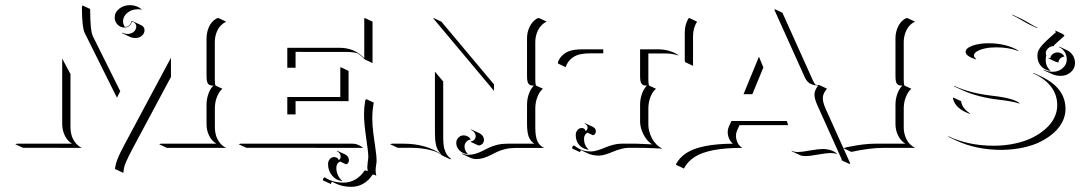

<svg xmlns="http://www.w3.org/2000/svg" viewBox="-20 -558 4180 743"><path d="M39.1 0 46.9 -2H258.5Q240.7 -12.9 230.7 -33.7Q220.7 -54.4 220.7 -78.1V-331.3L253.4 -270.3L252.7 -267.1V-64Q252.7 -48.8 257 -34.3Q261.2 -19.8 271.5 -6.2Q281.7 7.3 296.6 14.2L69.1 13.9ZM296.9 -528.8 298.8 -537.1 328.9 -523.2Q328.9 -439 339.4 -417.7L444.1 -207.5L445.6 -205.8Q437.5 -189.5 432.6 -179.9L307.6 -430.9Q297.4 -451.7 296.9 -528.8ZM423.8 -490.2Q423.8 -510.5 441.4 -524.3Q459 -538.1 483.4 -538.1Q509.5 -538.1 529.8 -520.5L526.4 -521Q520 -522.2 513.4 -522.2Q489.7 -522.2 472.9 -508.4Q456.1 -494.6 456.1 -475.6Q456.1 -463.6 463.6 -453.4Q473.9 -454.1 480.8 -460.7Q487.8 -467.3 487.8 -476.3Q492.7 -476.3 497.1 -474.1L527.1 -460.2Q532.7 -457.5 536 -452.5Q539.3 -447.5 539.3 -441.4Q539.3 -428.7 529.2 -419.8Q519 -410.9 504.4 -410.9Q492.4 -410.9 481.7 -415.8L451.7 -429.9L452.6 -431.6Q463.1 -426.8 474.4 -426.8Q488 -426.8 497.7 -435.2Q507.3 -443.6 507.3 -455.3Q507.3 -462.6 502.4 -468Q497.6 -473.4 489.7 -474.1Q488.8 -464.6 480.6 -458Q472.4 -451.4 461.4 -451.4Q446 -451.4 434.9 -462.8Q423.8 -474.1 423.8 -490.2ZM424.8 95.7 426.3 86.9Q427.7 75.4 434 59.6Q440.2 43.7 446.2 31.7Q452.1 19.8 463.1 -1L641.6 -334.7V-259.5L639.6 -256.6L494.9 13.9Q485.4 31.7 480.5 41.5Q475.6 51.3 469.4 65.1Q463.1 78.9 460.4 89.6Q457.8 100.3 457.8 109.9H454.8ZM595.7 0 603.5 -2H817.1Q799.1 -12.9 789.2 -33.3Q779.3 -53.7 779.3 -77.1V-152.3Q779.3 -174.8 786.5 -194.9Q793.7 -215.1 805.7 -226.6Q798.3 -226.8 794.2 -227.9Q790 -229 786.3 -232.7Q782.5 -236.3 780.9 -243.9Q779.3 -251.5 779.3 -263.7V-410.2Q779.3 -420.7 781.4 -430.9Q783.4 -441.2 787.6 -451.5Q791.7 -461.9 799.4 -471.1Q807.1 -480.2 817.4 -486.3L825.2 -488.3L855.2 -474.1Q843.8 -468.8 835 -459.8Q826.2 -450.9 821.2 -440.1Q816.2 -429.2 813.7 -418.2Q811.3 -407.2 811.3 -396.2V-249.5Q811.3 -234.4 813.7 -227.1L840.8 -214.4Q827.9 -204.1 819.7 -183.3Q811.5 -162.6 811.5 -138.7V-64.5Q811.5 -49.3 815.7 -34.5Q819.8 -19.8 830.1 -6.2Q840.3 7.3 855.2 14.2H625.7Z M903.3 0 911.1 -2H1342.8Q1355.2 -2 1366.5 2.7Q1377.7 7.3 1385.7 15.6L1382.1 14.6Q1377.7 13.9 1372.8 14.2L933.3 13.9ZM1091.8 -115.2V-182.6H1296.9V-295.9L1298.8 -297.9L1328.9 -283.7V-166.5L1123.8 -166.7V-115.2ZM1091.8 -295.9V-373H1293.9Q1322.8 -373 1345.9 -363.4Q1369.1 -353.8 1389.6 -333V-486.3L1391.6 -488.3L1421.6 -474.4V-314L1391.6 -328.1Q1378.2 -342.5 1364.3 -351.6Q1346.2 -356.9 1324 -356.9L1123.8 -357.2V-295.9ZM1229.5 135.5Q1231.2 131.3 1236.6 127.9Q1265.6 148.7 1309.6 148.7Q1334.2 148.7 1355.2 136.6Q1376.2 124.5 1389.6 103.5Q1390.1 102.5 1391.1 102.1Q1392.1 101.6 1392.8 101.6H1393.6Q1397.5 101.6 1403.3 104.5Q1401.4 94.7 1401.4 87.9Q1401.4 83 1403.3 67.4Q1405.3 55.7 1405.3 48.1Q1405.3 31.5 1397 -24.4Q1388.7 -80.3 1388.7 -115.2Q1388.7 -142.3 1393.1 -167.5L1396.5 -174.8L1426.5 -160.9Q1420.7 -132.6 1420.7 -101.1Q1420.7 -74 1424.8 -41.6Q1429 -9.3 1433.1 18.4Q1437.3 46.1 1437.3 62Q1437.3 72 1435.4 82Q1433.6 92 1433.6 101.6Q1433.6 112.5 1436.3 122.1Q1434.6 120.8 1432.4 120.1Q1427 117.7 1424.1 117.4Q1421.9 117.4 1421.1 118.7Q1407.7 139.9 1386.4 152.5Q1365 165 1339.8 165Q1307.1 165 1282.5 153.6L1265.1 145.5Q1260.7 148.9 1260.7 154.3L1230.7 140.4ZM1249.5 77.1Q1249.5 65.7 1256.3 57.7Q1263.2 49.8 1272.9 49.8Q1278.3 49.8 1283.7 52.6Q1289.1 55.4 1290.3 61.3Q1293.7 60.3 1296 56.6Q1298.3 53 1298.3 47.9Q1298.3 40.8 1294.1 35Q1289.8 29.3 1282.7 26.4L1284.9 25.4L1315.2 39.3Q1322 42.5 1326.2 48.6Q1330.3 54.7 1330.3 61.8Q1330.3 68.4 1326.9 73Q1323.5 77.6 1318.6 77.6L1296.1 67.1Q1289.6 69.6 1285.5 76Q1281.5 82.5 1281.5 91.3Q1281.5 106 1287.2 118.8Q1293 131.6 1302.7 140.4L1304.7 142.6Q1281.2 140.6 1265.4 121.7Q1249.5 102.8 1249.5 77.1Z M1489.3 0 1497.1 -2H1541.5Q1627.2 -2 1688 38.8Q1679.7 31.2 1674.4 22.2Q1669.2 13.2 1666.9 1.3Q1664.6 -10.5 1663.8 -21.2Q1663.1 -32 1663.1 -48.8V-280.8L1696 -241.5L1695.1 -239.5V-34.9Q1695.1 -23.4 1695.3 -16Q1695.6 -8.5 1696.5 1.1Q1697.5 10.7 1699.5 17.6Q1701.4 24.4 1704.6 31.7Q1707.8 39.1 1712.9 45Q1718 51 1724.9 56.2L1722.9 58.8L1693.4 44.9Q1683.1 37.4 1671.6 31.2Q1626.5 13.9 1571.5 13.9H1519.3ZM1657.2 -486.3 1658.2 -488.3 1688.2 -474.1 1889.6 -233.9 1891.6 -231.4V-206.5ZM1745.6 -5.1Q1745.6 -17.1 1754.2 -25.6Q1762.7 -34.2 1774.4 -34.2Q1782.5 -34.2 1790.4 -29.8Q1798.3 -25.4 1801.5 -17.6H1799.3Q1789.8 -15.6 1783.7 -8.2Q1777.6 -0.7 1777.6 8.8Q1777.6 24.2 1788.8 35.9L1790 38.1Q1771.5 37.1 1758.5 24.5Q1745.6 12 1745.6 -5.1ZM1767.6 37.4 1768.6 35.6Q1780 41 1793 41Q1807.4 41 1821.3 36.6Q1835.2 32.2 1847.4 25.9Q1859.6 19.5 1872.8 13.2Q1886 6.8 1904.3 2.4Q1922.6 -2 1943.4 -2Q2037.4 -2 2047.6 -2Q2040.3 -6.6 2034.9 -13.5Q2029.5 -20.5 2026.6 -27.6Q2023.7 -34.7 2022.1 -44.1Q2020.5 -53.5 2020 -60.9Q2019.5 -68.4 2019.5 -78.1V-152.3Q2019.5 -174.8 2026.7 -194.9Q2033.9 -215.1 2045.9 -226.6Q2038.6 -226.8 2034.3 -227.9Q2030 -229 2026.4 -232.7Q2022.7 -236.3 2021.1 -243.9Q2019.5 -251.5 2019.5 -263.7V-410.2Q2019.5 -433.6 2029.5 -454.3Q2039.6 -475.1 2057.6 -486.3L2065.4 -488.3L2095.5 -474.4Q2084 -469 2075.2 -459.8Q2066.4 -450.7 2061.4 -439.9Q2056.4 -429.2 2054 -418.1Q2051.5 -407 2051.5 -396V-249.8Q2051.5 -234.6 2054 -227.1L2081.1 -214.6Q2068.1 -204.3 2059.8 -183.2Q2051.5 -162.1 2051.5 -138.2V-64Q2051.5 -29.5 2059.7 -11.6Q2067.9 6.3 2085.9 14.6H1973.6Q1953.1 14.6 1934.9 19Q1916.7 23.4 1903.4 29.8Q1890.1 36.1 1877.9 42.5Q1865.7 48.8 1851.7 53.2Q1837.6 57.6 1823.2 57.6Q1810.8 57.6 1797.6 51.5ZM1801.3 -9 1803.2 -11.2Q1811.3 -12.2 1816 -17.9Q1820.8 -23.7 1820.8 -30Q1820.8 -38.3 1815.8 -45.2Q1810.8 -52 1802.5 -55.7L1804.2 -56.9L1834.5 -43Q1842.8 -39.1 1847.8 -31.9Q1852.8 -24.7 1852.8 -16.1Q1852.8 -7.6 1846.6 -1.3Q1840.3 4.9 1831.3 4.9Z M2138.7 -312.5 2140.6 -322Q2146.2 -333.7 2154.5 -342Q2162.8 -350.3 2171.5 -355.2Q2180.2 -360.1 2191.7 -362.8Q2203.1 -365.5 2213.3 -366.3Q2223.4 -367.2 2236.3 -367.2H2314.5V-351.6H2266.6Q2255.6 -351.6 2246.9 -351Q2238.3 -350.3 2228 -348.5Q2217.8 -346.7 2209.7 -343Q2201.7 -339.4 2193.7 -333.6Q2185.8 -327.9 2179.4 -319Q2173.1 -310.1 2168.7 -298.3ZM2193.8 12.2Q2195.6 8.1 2200.9 4.6Q2220.2 18.6 2233.9 23.3Q2247.6 28.1 2267.6 28.1Q2278.3 28.1 2293.3 23.4Q2308.3 18.8 2321.4 13.1Q2334.5 7.3 2351.7 2.7Q2368.9 -2 2383.8 -2H2443.1Q2450 -2 2504.2 0.7Q2490 -7.3 2479 -23.2Q2468 -39.1 2462.5 -56Q2457 -73 2457 -87.9V-152.3Q2457 -174.8 2464.2 -194.9Q2471.4 -215.1 2483.4 -226.6Q2476.1 -226.8 2471.8 -227.9Q2467.5 -229 2463.9 -232.7Q2460.2 -236.3 2458.6 -243.9Q2457 -251.5 2457 -263.7V-367.2H2524.4Q2572.5 -367.2 2606.2 -344L2602.1 -344.2Q2580.1 -351.1 2554.4 -351.1H2489V-249.5Q2489 -234.6 2491.5 -227.1L2518.6 -214.4Q2505.6 -204.1 2497.3 -183.1Q2489 -162.1 2489 -138.2V-74Q2489 -63 2492.4 -50Q2495.8 -37.1 2502.3 -24Q2508.8 -11 2519.7 0.2Q2530.5 11.5 2543.7 17.1Q2540 17.1 2512.6 15.6Q2485.1 14.2 2473.1 14.2L2413.8 13.9Q2399.4 13.9 2382.3 18.7Q2365.2 23.4 2352.2 29.1Q2339.1 34.7 2324 39.4Q2308.8 44.2 2297.6 44.2Q2272.7 44.2 2253.9 35.2L2228 23.2Q2224.9 26.4 2225.1 31L2195.1 17.1ZM2208 -35.4Q2208 -46.6 2214.8 -54.7Q2221.7 -62.7 2231.4 -62.7Q2236.3 -62.7 2240.5 -59.9Q2244.6 -57.1 2245.8 -51.3Q2249.3 -52.2 2251.6 -55.9Q2253.9 -59.6 2253.9 -64.7Q2253.9 -69.3 2250.7 -73.4Q2247.6 -77.4 2242.2 -79.8L2243.7 -81.3L2273.7 -67.4Q2279.3 -64.7 2282.6 -60.3Q2285.9 -55.9 2285.9 -50.5Q2285.9 -44.2 2282.5 -39.6Q2279.1 -34.9 2274.2 -34.9L2253.2 -44.7Q2247.3 -41.7 2243.7 -35.4Q2240 -29.1 2240 -21.2Q2240 4.2 2256.6 19.5L2258.3 21.7Q2235.4 18.8 2221.7 3.4Q2208 -12 2208 -35.4ZM2629.9 -322.8V-432.6Q2629.9 -462.4 2644 -486.3L2647.5 -488.3L2677.5 -474.1Q2661.9 -449.5 2661.9 -418.5V-303.2L2631.8 -317.4Z M2595.7 77.6Q2609.9 51 2636.7 33.8Q2663.6 16.6 2707.9 7.6Q2752.2 -1.5 2816.4 -2Q2806.6 -9.5 2801.4 -21.9Q2796.1 -34.2 2796.1 -46.6Q2796.1 -58.1 2800 -66.7L2810.5 -89.8H3024.7L3030 -73.7H2841.8L2832 -52Q2828.1 -43.7 2828.1 -32.7Q2828.1 -18.3 2834.7 -5Q2841.3 8.3 2853.3 14.2Q2787.1 14.2 2741.6 22.9Q2696 31.7 2668.5 49.2Q2640.9 66.7 2626.7 94.2L2596.7 80.1ZM2857.2 -193.4 2917 -338.6 2934.1 -296.9 2891.4 -193.4ZM2977.5 -518.3 2977.8 -522.7 3007.8 -508.8 3126 -246.1Q3130.6 -236.1 3136.5 -229.7Q3142.8 -228.8 3150.4 -228.8L3180.4 -214.8Q3172.1 -205.1 3168.1 -196.5Q3164.1 -188 3164.1 -177.7Q3164.1 -161.6 3175.5 -136.2L3270.3 74.5L3267.3 76.4L3237.3 62.5L3236.8 57.6L3143.6 -149.4Q3131.8 -175.5 3131.8 -191.4Q3131.8 -209 3146.2 -227.1Q3138.2 -227.3 3131.8 -228.5Q3125.5 -229.7 3118.2 -232.9Q3110.8 -236.1 3104.7 -242.7Q3098.6 -249.3 3094.2 -259.3ZM3042.5 24.4Q3052.2 30.3 3067.4 30.3Q3082 30.3 3114.6 24.4Q3147.2 18.6 3163.1 18.6Q3198.5 18.6 3220.2 37.6L3216.6 36.9Q3204.3 34.2 3193.4 34.2Q3178.2 34.2 3145.4 40.2Q3112.5 46.1 3097.4 46.1Q3084.2 46.1 3075 42L3044.9 27.8Z M3244.1 15.6 3256.3 11.7Q3260.5 11 3276.1 8.1Q3291.7 5.1 3298.7 4Q3305.7 2.9 3318.7 1.2Q3331.8 -0.5 3343.6 -1.2Q3355.5 -2 3367.9 -2H3483.4Q3465.3 -13.2 3455.3 -33.9Q3445.3 -54.7 3445.3 -78.1V-152.3Q3445.3 -174.8 3452.5 -194.8Q3459.7 -214.8 3471.7 -226.6Q3464.4 -226.8 3460.1 -227.9Q3455.8 -229 3452 -232.7Q3448.2 -236.3 3446.8 -243.9Q3445.3 -251.5 3445.3 -263.7V-410.2Q3445.3 -433.8 3455.2 -454.6Q3465.1 -475.3 3483.2 -486.3L3491.2 -488.3L3521.2 -474.1Q3509.8 -469.2 3501 -460.1Q3492.2 -450.9 3487.2 -439.9Q3482.2 -429 3479.7 -417.8Q3477.3 -406.7 3477.3 -396.2V-249.5Q3477.3 -234.4 3479.7 -227.1L3506.6 -214.4Q3493.9 -203.9 3485.6 -183Q3477.3 -162.1 3477.3 -138.4V-64Q3477.3 -53 3479.7 -42.1Q3482.2 -31.2 3487.2 -20.4Q3492.2 -9.5 3501 -0.5Q3509.8 8.5 3521.2 14.2H3398.2Q3346.7 14.2 3274.2 29.8Z M3649.7 -30.8Q3727.5 5.9 3825.2 5.9Q3868.9 5.9 3908.1 -2.7Q3947.3 -11.2 3976.7 -26.1Q4006.1 -41 4027.7 -60.7Q4049.3 -80.3 4060.3 -103.4Q4071.3 -126.5 4071.3 -150.4Q4071.3 -231 3978.3 -274.4L3979.2 -276.1L4009.3 -262Q4103.3 -218 4103.3 -136.2Q4103.3 -111.8 4092.2 -88.5Q4081.1 -65.2 4059.2 -45.3Q4037.4 -25.4 4007.7 -10.3Q3978 4.9 3938.6 13.3Q3899.2 21.7 3855.2 22Q3757.8 22 3679.9 -14.4L3649.9 -28.6ZM3667.7 -177 3668.9 -180.7 3699 -166.5Q3703.6 -137.9 3734.4 -118.9L3733.4 -117.2Q3676.5 -137.2 3667.7 -177ZM3672.4 -223.6 3672.9 -225.6Q3732.9 -197.5 3819.6 -187.5Q3902.3 -178.2 3926.5 -158.4L3924.6 -157.5Q3896.2 -166.3 3849.4 -171.6Q3762.7 -181.6 3702.6 -209.7ZM3716.8 -357.4Q3716.8 -371.6 3743 -381.1Q3769.3 -390.6 3804.7 -390.6Q3872.6 -390.6 3921.1 -362.5L3919.7 -361.1Q3882.6 -374.8 3834.7 -374.8Q3810.8 -374.8 3791 -370.4Q3771.2 -366 3760 -358.8Q3748.8 -351.6 3748.8 -343.5Q3748.8 -336.7 3757.3 -330.1V-327.9Q3716.8 -340.6 3716.8 -357.4ZM3897.5 -499.3 3897.9 -501.2Q3899.4 -500.5 3901.1 -499.8L3931.2 -485.8Q3942.6 -480.5 3965.3 -467Q3988 -453.6 3994.9 -450.7L3993.7 -449Q3992.7 -449.5 3981.8 -454.6Q3970.9 -459.7 3964.6 -462.6Q3957.5 -465.8 3933.6 -479.9Q3909.7 -493.9 3897.5 -499.3ZM3994.6 -340.6Q3994.6 -350.8 3996.5 -357.5Q3998.3 -364.3 4006.1 -374.9Q4013.9 -385.5 4027.5 -398.4Q4041 -411.4 4066.7 -433.8L4063.5 -437.3L4063.7 -439.9L4094 -425.8L4099.4 -419.4Q4071.8 -395.3 4057.9 -381.8L4059.8 -379.9Q4046.1 -379.9 4036.5 -371.5Q4026.9 -363 4026.9 -351.3Q4026.9 -346.7 4029.1 -342.5L4028.1 -340.6Q4026.6 -334.7 4026.6 -326.4Q4026.6 -301.5 4043.7 -286.1L4045.4 -283.7Q4022.5 -286.6 4008.5 -302.4Q3994.6 -318.1 3994.6 -340.6ZM4018.1 -288.8Q4035.4 -280.3 4054.7 -280.3Q4076.7 -280.3 4092.4 -294.3Q4108.2 -308.3 4108.2 -328.1Q4108.2 -344 4100 -356.8Q4091.8 -369.6 4078.6 -375.7L4079.8 -377.4L4109.9 -363.3Q4123.3 -356.9 4131.7 -343.6Q4140.1 -330.3 4140.1 -314Q4140.1 -293.5 4123.9 -278.9Q4107.7 -264.4 4084.7 -264.4Q4066.2 -264.4 4049.3 -272.2L4019 -286.1ZM4037.1 -332.5 4037.6 -334.5Q4040.8 -333 4044.4 -332.5Q4045.4 -342 4053.6 -348.6Q4061.8 -355.2 4072.8 -355.2Q4081.3 -355.2 4088.4 -350.8Q4095.5 -346.4 4099.1 -339.1L4097.2 -338.9Q4088.1 -337.2 4082.2 -330.8Q4076.2 -324.5 4076.2 -316.4Q4072.5 -316.4 4066 -318.8Q4059.6 -321.3 4054.1 -324Q4048.6 -326.7 4037.1 -332.5Z"/></svg>

Font: AgreloyOut1
Style: Medium
Weight: 400
Designer: gluk
Foundry: gluk
Version: Version 0.27